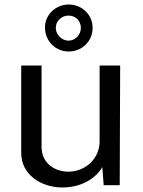

<svg xmlns="http://www.w3.org/2000/svg" viewBox="-20 -820 635 850"><path d="M390 -697C390 -755 343 -800 284 -800C227 -800 179 -755 179 -699C179 -638 226 -592 284 -592C343 -592 390 -637 390 -697ZM338 -696C338 -667 314 -640 283 -640C254 -640 227 -667 227 -696C227 -729 254 -751 283 -751C314 -751 338 -729 338 -696ZM283 -60C226 -60 164 -94 164 -170V-530H74V-142C74 -49 159 10 257 10C331 10 399 -23 433 -80L439 0H510L512 -530H421V-194C421 -118 358 -60 283 -60Z"/></svg>

Font: 18Franklin
Style: Regular
Weight: 400
Designer: Pablo Impallari, Rodrigo Fuenzalida (Modified by Dan O. Williams)
Version: Version 0.025;PS 000.025;hotconv 1.0.88;makeotf.lib2.5.64775